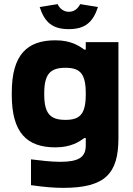

<svg xmlns="http://www.w3.org/2000/svg" viewBox="-20 -704 642 929"><path d="M553 -35V-500H395V-464H388C364 -481 325 -509 248 -509C111 -509 37 -439 37 -256V-244C37 -61 111 9 248 9C325 9 364 -19 388 -36H395V0C395 57 360 79 271 79C226 79 171 72 130 67V192C196 201 239 205 286 205C490 205 553 135 553 -35ZM172 -670 259 -684C268 -663 288 -647 313 -647C342 -647 358 -665 368 -684L454 -670C430 -596 391 -563 313 -563C234 -563 196 -596 172 -670ZM194 -248V-252C194 -347 224 -376 297 -376C368 -376 395 -347 395 -252V-248C395 -153 368 -124 297 -124C224 -124 194 -153 194 -248Z"/></svg>

Font: LT Wave Alt Black
Style: Regular
Weight: 900
Designer: Daniel Lyons
Version: Version 2.5 (Glyphs App)